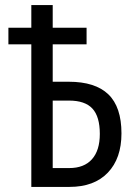

<svg xmlns="http://www.w3.org/2000/svg" viewBox="-20 -734 540 754"><path d="M103 -560H13V-625H103V-714H187V-625H320V-560H187V-413H250Q354 -413 405.5 -363.5Q457 -314 457 -210Q457 -112 403.5 -56Q350 0 253 0H103ZM252 -74Q310 -74 341 -108.5Q372 -143 372 -208Q372 -276 343 -307.5Q314 -339 251 -339H187V-74Z"/></svg>

Font: Noto Sans Mono UI Cond
Style: Regular
Weight: 400
Width: 3
Monospace: yes
Designer: Monotype Design team
Foundry: Monotype Imaging Inc.
Version: Version 1.000